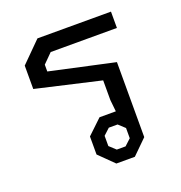

<svg xmlns="http://www.w3.org/2000/svg" viewBox="-106 -650 697 741"><g transform="rotate(-20 242.0 -279.0)"><path d="M188 -59V-133L248 -190H315L310 -238V-319L45 -380V-476L127 -558H429V-491H157L119 -453V-425L384 -367V-59L324 0H248ZM304 -50 330 -74V-116L304 -140H268L242 -116V-74L268 -50Z"/></g></svg>

Font: Chakra Petch
Style: Regular
Weight: 400
Designer: Katatrad Aksorn Co.,Ltd.
Foundry: Cadson Demak Co.,Ltd.
Version: Version 1.000; ttfautohint (v1.6)